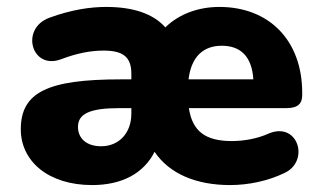

<svg xmlns="http://www.w3.org/2000/svg" viewBox="-20 -523 928 554"><path d="M246 11C332 11 395 -23 426 -85C469 -21 547 11 644 11C697 11 753 -1 799 -23C875 -56 841 -173 756 -138C721 -122 681 -116 649 -116C573 -116 535 -144 525 -211H806C841 -211 852 -225 852 -249V-255C852 -407 756 -503 613 -503C553 -503 497 -483 457 -444C421 -485 361 -503 286 -503C241 -503 186 -495 123 -472C37 -441 71 -320 156 -352C206 -371 245 -377 279 -377C336 -377 359 -358 359 -310V-294H328C118 -294 40 -257 40 -150C40 -58 119 11 246 11ZM205 -157C205 -195 240 -211 324 -211H359V-195C359 -139 323 -101 272 -101C228 -101 205 -125 205 -157ZM524 -294C532 -359 566 -391 620 -391C676 -391 707 -358 711 -294Z"/></svg>

Font: SN Pro Heavy
Style: Regular
Weight: 800
Designer: Tobias Whetton
Foundry: Supernotes
Version: Version 1.001;Glyphs 3.2 (3249)